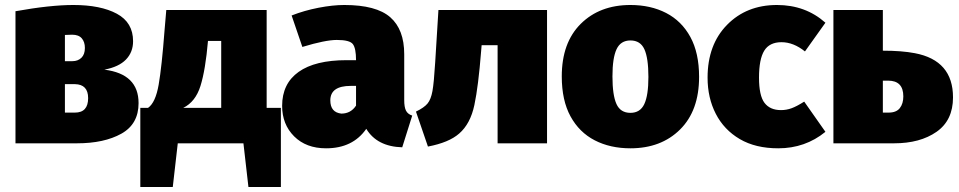

<svg xmlns="http://www.w3.org/2000/svg" viewBox="-20 -574 3842 769"><path d="M288 0H42V-529Q181 -554 274 -554Q383 -554 448 -519Q513 -484 513 -409Q513 -365 484.5 -335.5Q456 -306 398 -295Q535 -278 535 -161Q535 -77 466 -38.5Q397 0 288 0ZM270 -329Q292 -329 306 -342.5Q320 -356 320 -382Q320 -406 307.5 -420.5Q295 -435 269 -435L240 -434V-329ZM280 -123Q333 -123 333 -181Q333 -236 280 -237H240V-123Z M1105 175H975L955 0H692L672 175H542V-142H573Q603 -163 615.5 -235Q628 -307 639 -452L646 -534H1048V-142H1105ZM866 -142V-410H813Q803 -294 783 -230Q763 -166 714 -142Z M1286 20Q1206 20 1158 -28Q1110 -76 1110 -150Q1110 -239 1176 -286Q1242 -333 1368 -333H1406Q1406 -380 1393.5 -397Q1381 -414 1329 -414Q1283 -414 1191 -386L1148 -512Q1199 -532 1256 -543Q1313 -554 1359 -554Q1487 -554 1543 -505Q1599 -456 1599 -357V-173Q1599 -145 1606 -131Q1613 -117 1631 -111L1591 16Q1490 13 1447 -58Q1393 20 1286 20ZM1347 -119Q1385 -119 1406 -151V-230H1385Q1303 -230 1303 -172Q1303 -124 1347 -119Z M1694 13 1646 -127Q1679 -143 1692.5 -159.5Q1706 -176 1712 -209Q1718 -242 1723 -324L1736 -534H2171V0H1973V-393H1909L1907 -369Q1896 -229 1880 -153.5Q1864 -78 1819 -39Q1778 -3 1694 13Z M2505 20Q2424 20 2362 -12Q2300 -44 2265 -108Q2230 -172 2230 -268Q2230 -403 2306 -478.5Q2382 -554 2505 -554Q2586 -554 2648 -522Q2710 -490 2745 -426Q2780 -362 2780 -266Q2780 -131 2704 -55.5Q2628 20 2505 20ZM2505 -122Q2544 -122 2560.5 -157Q2577 -192 2577 -266Q2577 -341 2561 -376.5Q2545 -412 2505 -412Q2466 -412 2449.5 -377Q2433 -342 2433 -268Q2433 -193 2449 -157.5Q2465 -122 2505 -122Z M3097 20Q3006 20 2943 -17Q2880 -54 2847 -118Q2814 -182 2814 -263Q2814 -395 2892 -474.5Q2970 -554 3092 -554Q3206 -554 3286 -483L3204 -368Q3158 -405 3110 -405Q3062 -405 3041 -371Q3020 -337 3020 -263Q3020 -191 3042 -162Q3064 -133 3108 -133Q3130 -133 3150.5 -140.5Q3171 -148 3201 -167L3286 -46Q3205 20 3097 20Z M3561 0H3318V-534H3516V-371Q3592 -371 3644 -361Q3797 -332 3797 -184Q3797 -92 3731 -46Q3665 0 3561 0ZM3539 -123Q3570 -123 3584 -141Q3598 -159 3598 -188Q3598 -251 3537 -251H3516V-123Z"/></svg>

Font: Trujillo Black
Style: Regular
Weight: 900
Designer: Fira Sans original fonts by bBox Type GmbH, Carrois Corporate GbR, & Edenspiekermann AG / Changes by Cristiano Sobral
Foundry: Fira Sans original fonts by bBox Type GmbH, Carrois Corporate GbR, & Edenspiekermann AG / Changes by Cristiano Sobral
Version: Version 4.301;July 28, 2020;FontCreator 13.0.0.2655 64-bit